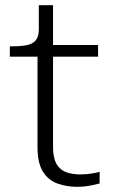

<svg xmlns="http://www.w3.org/2000/svg" viewBox="-20 -711 444 742"><path d="M18 -492V-532H29Q61 -532 83.5 -536.5Q106 -541 118 -555Q130 -569 130 -597L168 -537H359V-492ZM185 -142Q185 -102 197.5 -79Q210 -56 233.5 -46.5Q257 -37 290 -37Q314 -37 335 -40.5Q356 -44 365 -47V-2Q354 1 340 4Q326 7 310.5 9Q295 11 279 11Q238 11 202.5 -1.5Q167 -14 146 -47.5Q125 -81 125 -141V-522L130 -530V-691H185Z"/></svg>

Font: Roboto Serif ExtraLight
Style: Regular
Weight: 250
Version: Version 1.007